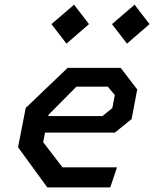

<svg xmlns="http://www.w3.org/2000/svg" viewBox="-20 -816 671 836"><path d="M186 0H460L489.5 -87.5H252L168 -197L176 -238.5H480L553 -297.5L577.5 -426.5L505.5 -520.5H274.5L92 -346L58.5 -175ZM190.5 -310.5 191.5 -316.5 312.5 -438.5H449.5L480 -402L469 -345.5L426 -310.5ZM204 -711 269.5 -626 367.5 -711 302.5 -795.5ZM467.5 -711 533 -626 631 -711 566 -795.5Z"/></svg>

Font: Monaspace Krypton Medium
Style: Italic
Weight: 500
Italic angle: -11°
Designer: Riley Cran & the Lettermatic Team
Foundry: Lettermatic
Version: Version 1.101 (Monaspace Krypton)